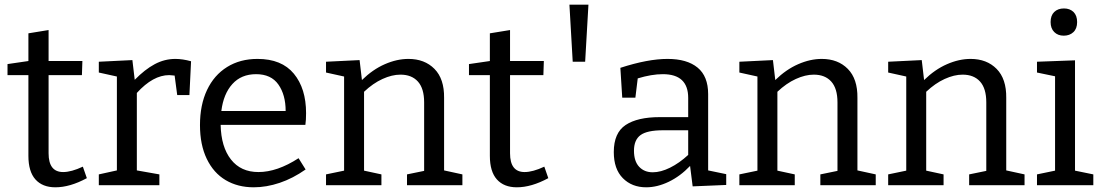

<svg xmlns="http://www.w3.org/2000/svg" viewBox="-20 -789 4701 818"><path d="M350 -30Q278 9 216 9Q161 9 131 -24.5Q101 -58 101 -125V-469H12V-516L101 -529V-647L187 -661V-529H331L329 -469H187V-136Q187 -56 249 -56Q284 -56 333 -79Z M794 -528 787 -384H735L724 -467Q708 -469 701 -469Q632 -469 563 -393V-63L659 -46V0H401V-46L478 -63V-463L401 -480V-526L544 -533L554 -449Q597 -493 639 -515.5Q681 -538 727 -538Q758 -538 794 -528Z M1252 -115 1282 -67Q1228 -29 1171.5 -10Q1115 9 1061 9Q993 9 941.5 -21.5Q890 -52 861 -112Q832 -172 832 -256Q832 -342 862 -405.5Q892 -469 947.5 -503.5Q1003 -538 1077 -538Q1180 -538 1232 -475Q1284 -412 1284 -307Q1284 -277 1281 -257H920Q922 -163 964 -109.5Q1006 -56 1081 -56Q1161 -56 1252 -115ZM923 -316H1197Q1197 -385 1166 -429Q1135 -473 1071 -473Q1008 -473 970 -431Q932 -389 923 -316Z M1872 -63 1950 -46V0H1714V-46L1787 -61V-353Q1787 -412 1760.5 -441.5Q1734 -471 1686 -471Q1650 -471 1609.5 -452.5Q1569 -434 1531 -398V-62L1605 -46V0H1369V-46L1446 -62V-463L1369 -480V-526L1512 -533L1522 -448Q1568 -493 1619.5 -515.5Q1671 -538 1720 -538Q1789 -538 1831 -495.5Q1873 -453 1872 -372Z M2316 -30Q2244 9 2182 9Q2127 9 2097 -24.5Q2067 -58 2067 -125V-469H1978V-516L2067 -529V-647L2153 -661V-529H2297L2295 -469H2153V-136Q2153 -56 2215 -56Q2250 -56 2299 -79Z M2473 -526H2420L2406 -769H2487Z M2997 -63 3074 -47V-1L2931 5L2920 -82Q2878 -38 2829 -14.5Q2780 9 2733 9Q2672 9 2633.5 -30Q2595 -69 2595 -141Q2595 -223 2645.5 -256.5Q2696 -290 2791 -290H2912V-372Q2912 -473 2804 -473Q2756 -473 2697 -455L2687 -373H2631L2623 -500Q2740 -538 2824 -538Q2907 -538 2952 -501Q2997 -464 2997 -388ZM2761 -55Q2795 -55 2834.5 -74.5Q2874 -94 2912 -129V-234H2805Q2737 -234 2709 -213.5Q2681 -193 2681 -147Q2681 -102 2703 -78.5Q2725 -55 2761 -55Z M3633 -63 3711 -46V0H3475V-46L3548 -61V-353Q3548 -412 3521.5 -441.5Q3495 -471 3447 -471Q3411 -471 3370.5 -452.5Q3330 -434 3292 -398V-62L3366 -46V0H3130V-46L3207 -62V-463L3130 -480V-526L3273 -533L3283 -448Q3329 -493 3380.5 -515.5Q3432 -538 3481 -538Q3550 -538 3592 -495.5Q3634 -453 3633 -372Z M4267 -63 4345 -46V0H4109V-46L4182 -61V-353Q4182 -412 4155.5 -441.5Q4129 -471 4081 -471Q4045 -471 4004.5 -452.5Q3964 -434 3926 -398V-62L4000 -46V0H3764V-46L3841 -62V-463L3764 -480V-526L3907 -533L3917 -448Q3963 -493 4014.5 -515.5Q4066 -538 4115 -538Q4184 -538 4226 -495.5Q4268 -453 4267 -372Z M4560 -532V-62L4638 -46V0H4398V-46L4475 -62V-464L4398 -480V-526ZM4456 -695Q4456 -723 4471.5 -738Q4487 -753 4513 -753Q4538 -753 4553.5 -738Q4569 -723 4569 -695Q4569 -667 4553 -652Q4537 -637 4512 -637Q4487 -637 4471.5 -652.5Q4456 -668 4456 -695Z"/></svg>

Font: Bitter Pro
Style: Regular
Weight: 400
Designer: Sol Matas, and Bitter project Authors
Foundry: Sol Matas
Version: Version 1.010